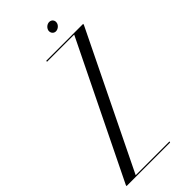

<svg xmlns="http://www.w3.org/2000/svg" viewBox="-294 -872 923 923"><g transform="rotate(-45 167.0 -410.5)"><path d="M228 -794C226 -779 236 -766 251 -766C266 -766 281 -779 283 -793C286 -808 275 -821 260 -821C245 -821 231 -809 228 -794ZM302 -693 -34 -6 -35 0H261L263 -6H33L368 -693L369 -699H118L117 -693Z"/></g></svg>

Font: Moniqa Ita Display
Style: Italic
Weight: 400
Italic angle: -10°
Designer: Rajesh Rajput
Foundry: Rajesh Rajput
Version: Version 1.000